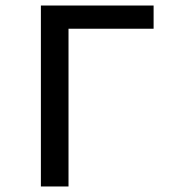

<svg xmlns="http://www.w3.org/2000/svg" viewBox="-20 -675 640 695"><path d="M128 0V-655H536V-571H228V0Z"/></svg>

Font: SauceCodePro Nerd Font Mono
Style: Regular
Weight: 500
Monospace: yes
Designer: Paul D. Hunt, Teo Tuominen
Foundry: Adobe Systems Incorporated
Version: Version 2.030;PS 1.000;hotconv 16.6.51;makeotf.lib2.5.65220;